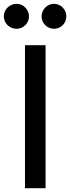

<svg xmlns="http://www.w3.org/2000/svg" viewBox="-61 -987 368 1007"><path d="M26 -836C61 -836 91 -865 91 -901C91 -937 61 -967 26 -967C-11 -967 -41 -937 -41 -901C-41 -865 -11 -836 26 -836ZM222 -836C258 -836 287 -865 287 -901C287 -937 258 -967 222 -967C187 -967 157 -937 157 -901C157 -865 187 -836 222 -836ZM70 -750V0H178V-750Z"/></svg>

Font: Oakes Medium
Style: Regular
Weight: 500
Designer: Samuel Oakes
Foundry: Samuel Oakes
Version: Version 1.003;PS 001.003;hotconv 1.0.88;makeotf.lib2.5.64775